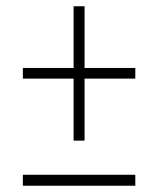

<svg xmlns="http://www.w3.org/2000/svg" viewBox="-20 -592 505 613"><path d="M215 -143V-341H53V-375H215V-572H250V-375H412V-341H250V-143ZM53 1V-34H412V1Z"/></svg>

Font: Noto Serif Condensed ExtraLight
Style: Regular
Weight: 200
Width: 3
Designer: Monotype Design Team
Foundry: Monotype Imaging Inc.
Version: Version 2.013; ttfautohint (v1.8.4.7-5d5b)